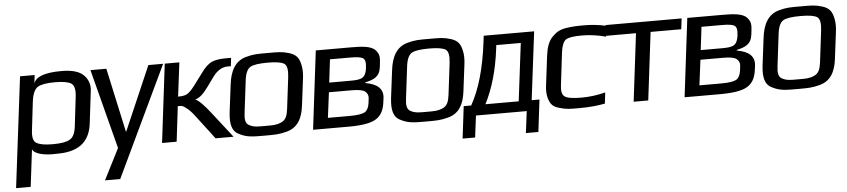

<svg xmlns="http://www.w3.org/2000/svg" viewBox="-42 -737 5202 1179"><g transform="rotate(-5 2559.0 -148.0)"><path d="M256 10C283 10 306 9 325 8C424 -1 489 -49 502 -158L526 -357C531 -394 520 -427 494 -454C467 -481 422 -494 357 -494C254 -494 197 -473 185 -432L191 -484H101L17 198H107L135 -31C146 -1 210 10 256 10ZM409 -147C404 -106 391 -80 370 -69C350 -57 315 -51 266 -51C216 -51 183 -57 164 -69C146 -80 140 -106 145 -147L166 -325C172 -370 185 -398 205 -411C226 -423 261 -429 311 -429C361 -429 394 -423 412 -411C430 -398 436 -370 430 -325Z M983 -484H892L721 -89H719L633 -484H535L662 7L565 198H659Z M934 0H1024L1050 -217C1081 -217 1078 -217 1103 -199C1118 -188 1133 -172 1150 -150L1264 0H1375L1258 -150C1211 -211 1178 -243 1160 -248C1185 -254 1212 -277 1241 -318L1286 -380C1312 -415 1343 -433 1377 -433H1396L1402 -484H1368C1331 -484 1303 -479 1282 -470C1261 -460 1239 -440 1217 -409L1158 -330C1140 -307 1125 -292 1112 -285C1099 -278 1081 -275 1057 -275L1083 -484H993Z M1831 -321C1835 -353 1834 -380 1829 -402C1820 -445 1805 -467 1762 -481C1717 -495 1692 -494 1629 -494C1566 -494 1542 -495 1492 -481C1426 -462 1395 -405 1385 -321L1364 -153C1356 -82 1365 -35 1410 -14C1457 10 1491 10 1567 10C1629 10 1656 10 1704 -3C1769 -21 1800 -72 1810 -153ZM1717 -140C1712 -100 1702 -74 1674 -62C1642 -48 1622 -49 1575 -49C1527 -49 1507 -48 1478 -62C1453 -74 1450 -100 1455 -140L1479 -336C1484 -381 1497 -408 1516 -419C1535 -430 1571 -435 1622 -435C1673 -435 1707 -430 1724 -419C1741 -408 1746 -381 1741 -336Z M2307 -349 2309 -366C2315 -410 2312 -428 2292 -451C2266 -482 2204 -484 2136 -484H1924L1865 0H2084C2163 0 2219 -9 2251 -28C2284 -47 2303 -80 2309 -128L2313 -157C2319 -212 2285 -245 2209 -258L2210 -262C2264 -274 2300 -289 2307 -349ZM2119 -280H1989L2006 -422H2133C2174 -422 2200 -418 2211 -409C2222 -400 2226 -383 2222 -358V-352C2214 -288 2190 -280 2119 -280ZM2218 -131C2214 -106 2205 -88 2190 -79C2174 -70 2143 -65 2096 -65H1962L1982 -221H2121C2164 -221 2192 -216 2205 -205C2218 -194 2224 -180 2222 -163Z M2826 -321C2830 -353 2829 -380 2824 -402C2815 -445 2800 -467 2757 -481C2712 -495 2687 -494 2624 -494C2561 -494 2537 -495 2487 -481C2421 -462 2390 -405 2380 -321L2359 -153C2351 -82 2360 -35 2405 -14C2452 10 2486 10 2562 10C2624 10 2651 10 2699 -3C2764 -21 2795 -72 2805 -153ZM2712 -140C2707 -100 2697 -74 2669 -62C2637 -48 2617 -49 2570 -49C2522 -49 2502 -48 2473 -62C2448 -74 2445 -100 2450 -140L2474 -336C2479 -381 2492 -408 2511 -419C2530 -430 2566 -435 2617 -435C2668 -435 2702 -430 2719 -419C2736 -408 2741 -381 2736 -336Z M3138 -64H2933C2981 -158 3012 -268 3028 -395L3031 -420H3182ZM2955 -450C2935 -285 2898 -157 2845 -64H2799L2775 134H2852L2869 0H3182L3165 134H3242L3266 -64H3218L3270 -484H2959Z M3664 -4 3672 -72C3621 -59 3571 -53 3524 -53C3471 -53 3436 -59 3421 -70C3406 -81 3400 -104 3405 -139L3429 -339C3434 -380 3445 -406 3460 -417C3476 -428 3509 -433 3561 -433C3608 -433 3657 -426 3707 -413L3715 -479C3671 -489 3625 -494 3579 -494C3528 -494 3510 -493 3466 -487C3425 -480 3405 -466 3381 -442C3355 -416 3342 -376 3336 -326L3314 -148C3310 -118 3311 -93 3316 -73C3327 -32 3342 -13 3384 -2C3429 11 3448 10 3507 10C3567 10 3619 5 3664 -4Z M4171 -418 4179 -484H3710L3702 -418H3892L3841 0H3931L3982 -418Z M4597 -349 4599 -366C4605 -410 4602 -428 4582 -451C4556 -482 4494 -484 4426 -484H4214L4155 0H4374C4453 0 4509 -9 4541 -28C4574 -47 4593 -80 4599 -128L4603 -157C4609 -212 4575 -245 4499 -258L4500 -262C4554 -274 4590 -289 4597 -349ZM4409 -280H4279L4296 -422H4423C4464 -422 4490 -418 4501 -409C4512 -400 4516 -383 4512 -358V-352C4504 -288 4480 -280 4409 -280ZM4508 -131C4504 -106 4495 -88 4480 -79C4464 -70 4433 -65 4386 -65H4252L4272 -221H4411C4454 -221 4482 -216 4495 -205C4508 -194 4514 -180 4512 -163Z M5116 -321C5120 -353 5119 -380 5114 -402C5105 -445 5090 -467 5047 -481C5002 -495 4977 -494 4914 -494C4851 -494 4827 -495 4777 -481C4711 -462 4680 -405 4670 -321L4649 -153C4641 -82 4650 -35 4695 -14C4742 10 4776 10 4852 10C4914 10 4941 10 4989 -3C5054 -21 5085 -72 5095 -153ZM5002 -140C4997 -100 4987 -74 4959 -62C4927 -48 4907 -49 4860 -49C4812 -49 4792 -48 4763 -62C4738 -74 4735 -100 4740 -140L4764 -336C4769 -381 4782 -408 4801 -419C4820 -430 4856 -435 4907 -435C4958 -435 4992 -430 5009 -419C5026 -408 5031 -381 5026 -336Z"/></g></svg>

Font: Gamestation Display
Style: Italic
Weight: 400
Designer: Jonas Hecksher
Foundry: Jonas Hecksher, Playtypeª, e-types AS
Version: Version 1.003